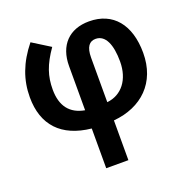

<svg xmlns="http://www.w3.org/2000/svg" viewBox="-139 -686 1035 1058"><g transform="rotate(-20 379.0 -157.5)"><path d="M306 240H436V7C603 -8 715 -114 715 -288C715 -454 633 -553 493 -553C376 -553 306 -480 306 -359V-100C221 -115 177 -171 177 -268C177 -346 197 -407 255 -490L151 -555C77 -463 44 -372 44 -271C44 -108 134 -11 306 7ZM436 -100V-361C436 -424 458 -450 494 -450C552 -450 579 -385 579 -287C579 -181 523 -109 436 -100Z"/></g></svg>

Font: Kathrein 75 Bold
Style: Regular
Weight: 700
Designer: Lazydogs Typefoundry, based on Open Sans by Ascender Corporation
Foundry: Lazydogs Typefoundry
Version: Version 1.003;PS 001.003;hotconv 1.0.88;makeotf.lib2.5.64775